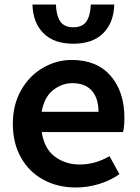

<svg xmlns="http://www.w3.org/2000/svg" viewBox="-20 -819 621 852"><path d="M37 -270Q37 -354 73.5 -418.5Q110 -483 170.5 -518Q231 -553 298 -553Q410 -553 471 -482.5Q532 -412 532 -296Q532 -257 526 -233H165Q177 -158 224 -123.5Q271 -89 334 -89Q402 -89 466 -126L510 -46Q468 -17 418 -2Q368 13 316 13Q237 13 173.5 -21Q110 -55 73.5 -119Q37 -183 37 -270ZM124 -799H228Q230 -750 247.5 -724Q265 -698 305 -698Q346 -698 363.5 -724Q381 -750 383 -799H487Q485 -719 438.5 -672Q392 -625 305 -625Q219 -625 172.5 -672Q126 -719 124 -799ZM417 -323Q417 -383 387.5 -416.5Q358 -450 301 -450Q255 -450 215.5 -419Q176 -388 165 -323Z"/></svg>

Font: Nebula Sans Semibold
Style: Regular
Weight: 600
Designer: Paul D. Hunt for Adobe (as Source Sans)
Foundry: Nebula Entertainment & Broadcasting LLC
Version: Version 1.010